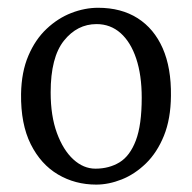

<svg xmlns="http://www.w3.org/2000/svg" viewBox="-20 -828 506 506"><path d="M233.5 -341.5Q178 -341.5 132.8 -368.2Q87.5 -395 61 -448Q34.5 -501 35.5 -580.5Q36.5 -638.5 54.8 -681.2Q73 -724 102.8 -752Q132.5 -780 168 -793.8Q203.5 -807.5 238.5 -807.5Q299.5 -807.5 342.8 -780Q386 -752.5 408.8 -700.8Q431.5 -649 430.5 -575.5Q430 -514.5 412 -470.2Q394 -426 364.8 -397.5Q335.5 -369 301 -355.2Q266.5 -341.5 233.5 -341.5ZM231.5 -383.5Q267.5 -383.5 295 -400.2Q322.5 -417 338 -457.8Q353.5 -498.5 353.5 -570.5Q353.5 -630 339 -673.5Q324.5 -717 297.8 -740.8Q271 -764.5 234.5 -764.5Q183.5 -764.5 148.5 -720.8Q113.5 -677 113.5 -584.5Q113.5 -522.5 130 -477.5Q146.5 -432.5 173.2 -408Q200 -383.5 231.5 -383.5Z"/></svg>

Font: Merriweather Light
Style: Regular
Weight: 300
Designer: Eben Sorkin
Foundry: Eben Sorkin
Version: Version 2.100